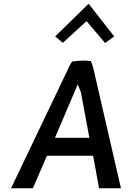

<svg xmlns="http://www.w3.org/2000/svg" viewBox="-20 -1017 711 1027"><path d="M275 -822 316 -788 443 -904 542 -787 591 -822 454 -997ZM627 -10 480 -648C477 -663 472 -677 466 -690C456 -692 441 -693 429 -693C406 -692 386 -691 366 -688C355 -673 345 -651 336 -631L39 -10H156L231 -184H478L510 -10ZM274 -280 396 -566 413 -522 458 -280Z"/></svg>

Font: Bluebird
Style: LiNrwObl
Weight: 300
Designer: Jasper
Foundry: Cannot Into Space Fonts
Version: Version 0.98